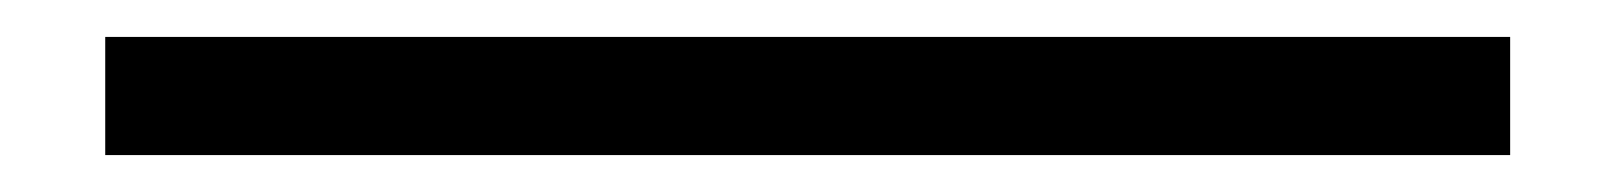

<svg xmlns="http://www.w3.org/2000/svg" viewBox="-20 108 875 104"><path d="M37 128H798V192H37Z"/></svg>

Font: Genos Thin
Style: Bold
Weight: 700
Version: Version 1.010